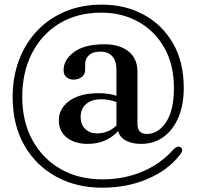

<svg xmlns="http://www.w3.org/2000/svg" viewBox="-20 -704 876 850"><path d="M630 -111Q680.5 -111 715.2 -163.2Q750 -215.5 750 -314Q750 -417.5 707.5 -492.5Q665 -567.5 592.2 -607.8Q519.5 -648 429.5 -648Q322 -648 243.2 -600.2Q164.5 -552.5 121.5 -468.2Q78.5 -384 78.5 -275Q78.5 -165.5 123.8 -83.2Q169 -1 248.8 44.5Q328.5 90 433 90Q528.5 90 609.8 56Q691 22 749.5 -44Q757.5 -52 766 -54.2Q774.5 -56.5 781 -50.5Q794 -38.5 776 -18Q724.5 49 633.8 88Q543 127 432 127Q318.5 127 229 78.2Q139.5 29.5 87.8 -60.5Q36 -150.5 36 -275Q36 -361.5 63.5 -436Q91 -510.5 142.8 -566Q194.5 -621.5 267.5 -652.5Q340.5 -683.5 431.5 -683.5Q532.5 -683.5 614.5 -640Q696.5 -596.5 745 -513.8Q793.5 -431 793.5 -314.5Q793.5 -240.5 770.2 -185Q747 -129.5 704.5 -98.2Q662 -67 605 -67Q565.5 -67 538.2 -81Q511 -95 503 -123.5Q450 -67 368.5 -67Q311.5 -67 276 -94.8Q240.5 -122.5 240.5 -171.5Q240.5 -223 286.8 -257.2Q333 -291.5 418.5 -291.5Q441.5 -291.5 460.2 -288.5Q479 -285.5 495.5 -280V-396.5Q495.5 -434 477.2 -454.8Q459 -475.5 424.5 -475.5Q390.5 -475.5 373.8 -459.5Q357 -443.5 357 -422.5V-396Q357 -374.5 341.8 -363Q326.5 -351.5 305.5 -351.5Q287.5 -351.5 274.5 -362Q261.5 -372.5 261.5 -393Q261.5 -439.5 308 -473.8Q354.5 -508 441.5 -508Q510 -508 549.2 -476.2Q588.5 -444.5 588.5 -386.5V-155.5Q588.5 -111 630 -111ZM337 -187Q337 -152 357.5 -132.8Q378 -113.5 409 -113.5Q460 -113.5 495.5 -148.5V-252.5Q480.5 -258 464 -261.2Q447.5 -264.5 428 -264.5Q386.5 -264.5 361.8 -243.8Q337 -223 337 -187Z"/></svg>

Font: Fraunces 72pt Soft
Style: Regular
Weight: 400
Version: Version 1.000;[b76b70a41]